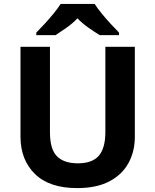

<svg xmlns="http://www.w3.org/2000/svg" viewBox="-20 -954 796 984"><path d="M671 -252Q671 -178 638.5 -118.5Q606 -59 540.5 -24.5Q475 10 375 10Q233 10 159 -62.5Q85 -135 85 -254V-714H236V-277Q236 -189 272 -153Q308 -117 379 -117Q453 -117 486.5 -156Q520 -195 520 -278V-714H671ZM465 -934Q479 -912 501.5 -884.5Q524 -857 548 -831Q572 -805 590 -787V-774H491Q465 -790 434 -811.5Q403 -833 377 -860Q351 -833 321 -812Q291 -791 265 -774H166V-787Q185 -806 208.5 -831.5Q232 -857 254.5 -884.5Q277 -912 291 -934Z"/></svg>

Font: Noto Sans Kayah Li
Style: Bold
Weight: 700
Designer: Monotype Design Team, Sérgio Martins
Foundry: Monotype Imaging Inc.
Version: Version 2.002; ttfautohint (v1.8.4.7-5d5b)